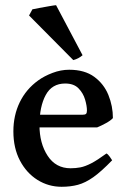

<svg xmlns="http://www.w3.org/2000/svg" viewBox="-20 -696 479 729"><path d="M408.7 -247.6Q400.4 -238.3 382.1 -228.3Q363.8 -218.3 349.1 -212.4H81.5L82.5 -260.3H293Q303.2 -260.3 306.6 -263.7Q310.1 -267.1 310.1 -276.4Q310.1 -293.9 303 -318.1Q295.9 -342.3 278.1 -360.6Q260.3 -378.9 227.5 -378.9Q177.2 -378.9 153.6 -335.2Q129.9 -291.5 129.9 -220.7Q129.9 -151.9 160.9 -104.5Q191.9 -57.1 248 -57.1Q267.1 -57.1 285.2 -60.5Q303.2 -64 326.4 -75.9Q349.6 -87.9 384.3 -113.3Q390.1 -110.4 397 -100.6Q403.8 -90.8 405.8 -87.4Q364.7 -44.9 334.5 -23.4Q304.2 -2 276.1 5.6Q248 13.2 213.9 13.2Q164.1 13.2 122.3 -12.9Q80.6 -39.1 55.7 -86.4Q30.8 -133.8 30.8 -197.3Q30.8 -257.8 54.9 -307.6Q79.1 -357.4 125 -390.6Q147.9 -407.2 179.4 -419.2Q210.9 -431.2 242.7 -431.2Q301.3 -431.2 337.9 -404.3Q374.5 -377.4 391.6 -335.2Q408.7 -293 408.7 -247.6ZM293.5 -486.3Q278.3 -473.1 258.3 -467.8L90.3 -637.2L103 -660.6Q108.9 -662.1 127.9 -665.5Q147 -668.9 166.3 -672.4Q185.5 -675.8 192.9 -676.3Z"/></svg>

Font: Dai Banna SIL Medium
Style: Regular
Weight: 500
Designer: Victor Gaultney
Foundry: SIL International
Version: Version 4.000